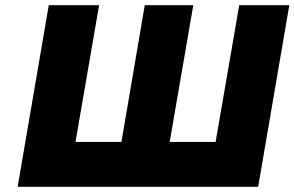

<svg xmlns="http://www.w3.org/2000/svg" viewBox="-20 -720 1135 740"><path d="M811 -173H634L725 -700H538L448 -173H271L362 -700H168L48 0H975L1095 -700H902Z"/></svg>

Font: Jost ExtraBold
Style: Italic
Weight: 800
Italic angle: -5°
Version: Version 3.710